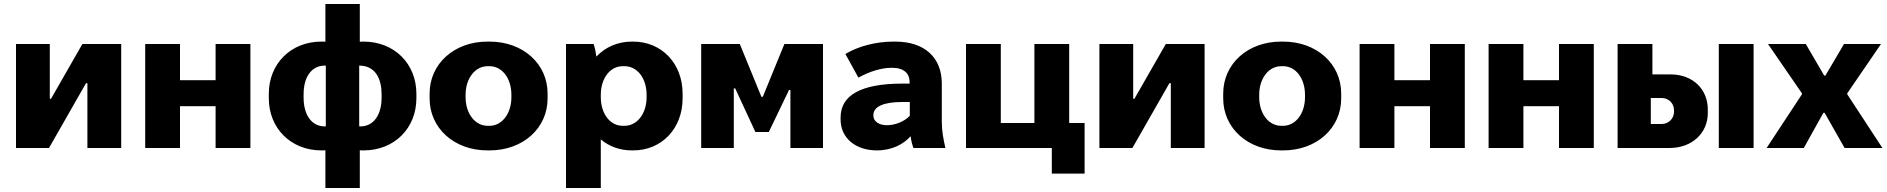

<svg xmlns="http://www.w3.org/2000/svg" viewBox="-20 -740 9437 960"><path d="M60 0H225L410 -324H417V0H586V-520H392L235 -246H229V-520H60Z M706 0H880V-209H1058V0H1232V-520H1058V-339H880V-520H706Z M1607 -720V-531C1603 -532 1595 -532 1587 -532C1434 -532 1324 -421 1324 -271V-249C1324 -99 1434 12 1587 12C1596 12 1601 12 1607 11V200H1779V11C1783 12 1791 12 1798 12C1952 12 2062 -99 2062 -249V-271C2062 -421 1952 -532 1798 -532C1792 -532 1786 -532 1779 -531V-720ZM1498 -269C1498 -357 1539 -412 1604 -412C1606 -412 1608 -412 1609 -411V-109C1608 -108 1606 -108 1604 -108C1539 -108 1498 -164 1498 -252ZM1888 -269V-252C1888 -164 1847 -108 1782 -108C1780 -108 1778 -108 1776 -109V-412C1859 -412 1888 -343 1888 -269Z M2417 12H2428C2595 12 2718 -99 2718 -248V-272C2718 -421 2595 -532 2428 -532H2417C2251 -532 2128 -421 2128 -272V-248C2128 -99 2251 12 2417 12ZM2418 -111C2356 -111 2308 -171 2308 -254V-266C2308 -349 2356 -409 2418 -409H2428C2490 -409 2537 -349 2537 -266V-254C2537 -171 2489 -111 2428 -111Z M2810 200H2984V-43C3025 -8 3079 12 3139 12H3146C3289 12 3393 -98 3393 -248V-272C3393 -422 3289 -532 3146 -532H3139C3068 -532 3006 -504 2962 -457C2959 -478 2954 -504 2948 -520H2810ZM3093 -111C3031 -111 2984 -171 2984 -254V-266C2984 -349 3031 -409 3093 -409H3103C3166 -409 3213 -349 3213 -266V-254C3213 -171 3165 -111 3103 -111Z M3486 0H3649V-298H3656L3757 -80H3824L3925 -290H3932V0H4095V-520H3902L3794 -256H3787L3679 -520H3486Z M4364 12C4441 12 4499 -20 4533 -59C4536 -36 4541 -17 4547 0H4707C4697 -45 4689 -84 4689 -130V-322C4689 -455 4600 -532 4457 -532H4446C4359 -532 4269 -508 4207 -470L4272 -352C4329 -383 4387 -401 4437 -401H4442C4501 -401 4528 -371 4528 -331V-322H4492C4286 -322 4183 -264 4183 -153V-142C4183 -50 4258 12 4364 12ZM4414 -114C4374 -114 4347 -134 4347 -161V-165C4347 -206 4396 -230 4491 -230H4529V-161C4499 -130 4454 -114 4414 -114Z M5239 128H5403V-125H5326V-520H5152V-125H4984V-520H4810V0H5239Z M5477 0H5642L5827 -324H5834V0H6003V-520H5809L5652 -246H5646V-520H5477Z M6385 12H6396C6563 12 6686 -99 6686 -248V-272C6686 -421 6563 -532 6396 -532H6385C6219 -532 6096 -421 6096 -272V-248C6096 -99 6219 12 6385 12ZM6386 -111C6324 -111 6276 -171 6276 -254V-266C6276 -349 6324 -409 6386 -409H6396C6458 -409 6505 -349 6505 -266V-254C6505 -171 6457 -111 6396 -111Z M6778 0H6952V-209H7130V0H7304V-520H7130V-339H6952V-520H6778Z M7423 0H7597V-209H7775V0H7949V-520H7775V-339H7597V-520H7423Z M8068 0H8327C8441 0 8519 -75 8519 -175V-193C8519 -293 8445 -368 8333 -368H8242V-520H8068ZM8574 0H8748V-520H8574ZM8234 -120V-250H8288C8323 -250 8350 -224 8350 -189V-181C8350 -147 8323 -120 8288 -120Z M8813 0H8999L9097 -176H9103L9203 0H9392L9216 -269V-273L9385 -520H9200L9107 -362H9101L9009 -520H8820L8990 -273V-269Z"/></svg>

Font: Fixel Display ExtraBold
Style: Regular
Weight: 800
Designer: AlfaBravo + MacPaw
Foundry: Kyrylo Tkachov, Marchela Mozhyna, Serhii Makarenko, Maria Weinstein, Zakhar Kryvoshyya
Version: Version 1.211